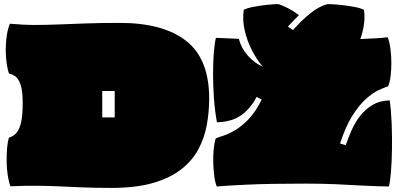

<svg xmlns="http://www.w3.org/2000/svg" viewBox="-20 -895 1946 939"><path d="M525 24Q445 24 385 21.5Q325 19 272 16.5Q219 14 162 13.5Q105 13 31 16Q23 -5 18 -36.5Q13 -68 12.5 -103Q12 -138 14.5 -169.5Q17 -201 24 -222Q45 -228 60 -244.5Q75 -261 83 -296Q91 -331 91 -391Q91 -448 81.5 -478Q72 -508 57 -520Q42 -532 24 -535Q14 -564 10 -608.5Q6 -653 10.5 -699.5Q15 -746 28 -779Q92 -773 149.5 -773Q207 -773 268 -775.5Q329 -778 401 -780.5Q473 -783 566 -783Q778 -783 890.5 -695Q1003 -607 1003 -413Q1003 -348 991.5 -284.5Q980 -221 950.5 -165.5Q921 -110 867 -67.5Q813 -25 729.5 -0.5Q646 24 525 24ZM480 -321H541V-450H480ZM1040 17Q1032 -3 1028 -33.5Q1024 -64 1023 -98Q1022 -132 1025 -164Q1028 -196 1035 -218Q1049 -224 1074 -232Q1099 -240 1131 -259Q1163 -278 1196.5 -313Q1230 -348 1260 -408L1235 -421Q1206 -365 1160.5 -332Q1115 -299 1041 -297Q1031 -350 1026.5 -412Q1022 -474 1022 -534Q1022 -594 1026 -641Q1030 -688 1036 -710Q1065 -709 1092.5 -707.5Q1120 -706 1148 -705Q1160 -659 1192.5 -622.5Q1225 -586 1265 -569Q1236 -603 1212 -649.5Q1188 -696 1176.5 -747.5Q1165 -799 1172 -847Q1190 -856 1222 -862Q1254 -868 1287 -871.5Q1320 -875 1340 -875Q1362 -869 1389.5 -854.5Q1417 -840 1442 -821Q1429 -808 1415.5 -794Q1402 -780 1388 -765L1413 -748Q1454 -795 1498 -830Q1542 -865 1582 -875Q1605 -875 1640 -871.5Q1675 -868 1709 -862Q1743 -856 1760 -847Q1765 -813 1760 -776Q1755 -739 1742 -704Q1787 -706 1822.5 -708Q1858 -710 1876 -713Q1885 -690 1889.5 -656Q1894 -622 1894 -586.5Q1894 -551 1890 -520.5Q1886 -490 1878 -473Q1859 -467 1830.5 -453.5Q1802 -440 1769 -410.5Q1736 -381 1703 -328.5Q1670 -276 1643 -193L1671 -185Q1683 -221 1700 -259Q1717 -297 1742 -329Q1767 -361 1802.5 -382Q1838 -403 1886 -404Q1893 -354 1895.5 -290.5Q1898 -227 1897 -165Q1896 -103 1892 -54Q1888 -5 1882 17Q1812 16 1750 12.5Q1688 9 1622.5 6Q1557 3 1474 3Q1294 3 1189 8Q1084 13 1040 17Z"/></svg>

Font: Oi
Style: Regular
Weight: 400
Designer: Kostas Bartsokas, Mohamad Dakak
Foundry: Foundry5
Version: Version 4.000